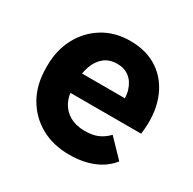

<svg xmlns="http://www.w3.org/2000/svg" viewBox="-120 -624 763 758"><g transform="rotate(30 261.5 -245.0)"><path d="M283 10Q209 10 153 -21.5Q97 -53 65 -109.5Q33 -166 33 -242V-252Q33 -322 62.5 -378Q92 -434 145.5 -467Q199 -500 269 -500Q345 -500 398 -463.5Q451 -427 475.5 -360.5Q500 -294 488 -204H129V-293H419L359 -248Q367 -296 357 -328.5Q347 -361 324.5 -378.5Q302 -396 270 -396Q234 -396 210.5 -377Q187 -358 175.5 -325.5Q164 -293 164 -252V-227Q164 -190 178.5 -162Q193 -134 221 -118Q249 -102 289 -102Q326 -102 350 -113Q374 -124 393 -144L468 -66Q438 -28 390.5 -9Q343 10 283 10Z"/></g></svg>

Font: SUSE Thin
Style: Bold
Weight: 700
Version: Version 1.000